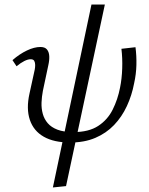

<svg xmlns="http://www.w3.org/2000/svg" viewBox="-20 -626 655 846"><path d="M289 2Q218 2 173 -23.5Q128 -49 111.5 -98Q95 -147 110 -214L133 -319Q135 -329 135 -339.5Q135 -350 131 -357.5Q127 -365 115 -365Q103 -365 87 -357Q71 -349 53 -334L35 -361Q66 -388 98.5 -403.5Q131 -419 158 -419Q178 -419 187 -408Q196 -397 197 -379Q198 -361 193 -339L169 -226Q164 -200 163 -174Q162 -148 168.5 -124.5Q175 -101 190.5 -83Q206 -65 233.5 -54.5Q261 -44 304 -44Q371 -44 412.5 -71Q454 -98 476.5 -143Q499 -188 509 -240Q517 -279 518.5 -324.5Q520 -370 515 -411L577 -418Q582 -380 581 -339.5Q580 -299 571 -259Q561 -206 539 -158.5Q517 -111 482.5 -75Q448 -39 400 -18.5Q352 2 289 2ZM213 200 383 -606H442L271 194Z"/></svg>

Font: Ysabeau Office
Style: Italic
Weight: 400
Italic angle: -12°
Designer: Christian Thalmann (Catharsis Fonts)
Version: Version 2.001;gftools[0.9.30]; featfreeze: tnum,lnum,ss02